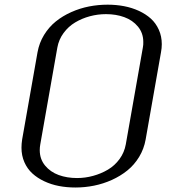

<svg xmlns="http://www.w3.org/2000/svg" viewBox="-20 -812 748 842"><path d="M531.7 -179.2 606.4 -603Q608.9 -615.7 608.4 -627.9Q608.4 -667 585 -695.3Q561.5 -723.6 525.1 -736.8Q488.8 -750 444.8 -750Q408.7 -750 374 -740.7Q339.4 -731.4 309.6 -713.6Q279.8 -695.8 258.8 -667.2Q237.8 -638.7 231.4 -603L156.7 -179.2Q154.3 -166 154.3 -153.8Q154.3 -114.3 177.7 -85.9Q201.2 -57.6 237.5 -44.4Q273.9 -31.2 317.9 -31.2Q353.5 -31.2 388.4 -40.8Q423.3 -50.3 453.4 -68.1Q483.4 -85.9 504.4 -114.7Q525.4 -143.6 531.7 -179.2ZM686 -582.5 618.7 -200.2Q611.3 -158.7 590.1 -123.8Q568.8 -88.9 538.6 -64.5Q508.3 -40 470.5 -22.9Q432.6 -5.9 392.3 2.2Q352.1 10.3 310.5 10.3Q272.9 10.3 238.5 3.7Q204.1 -2.9 174.1 -17.1Q144 -31.2 121.8 -51.5Q99.6 -71.8 86.9 -100.8Q74.2 -129.9 74.2 -164.1Q74.2 -181.6 77.1 -200.2L144.5 -582.5Q151.9 -624 173.3 -658.9Q194.8 -693.8 224.9 -718Q254.9 -742.2 292.7 -759Q330.6 -775.9 370.6 -783.7Q410.6 -791.5 452.1 -791.5Q489.7 -791.5 524.2 -784.9Q558.6 -778.3 588.9 -764.4Q619.1 -750.5 641.4 -730.5Q663.6 -710.4 676.5 -681.6Q689.5 -652.8 689.5 -618.2Q689.5 -601.1 686 -582.5Z"/></svg>

Font: Resagnicto
Style: Italic
Weight: 500
Italic angle: -10°
Version: Version 0.999